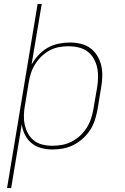

<svg xmlns="http://www.w3.org/2000/svg" viewBox="-20 -755 640 980"><path d="M16 205 172 -735H193L141 -425Q156 -452 177 -474.5Q198 -497 224 -511.5Q250 -526 279 -532Q308 -538 336 -538Q365 -538 392.5 -531.5Q420 -525 441.5 -509Q463 -493 477 -469.5Q491 -446 497 -419.5Q503 -393 502 -364Q501 -335 496 -307L478 -197Q473 -170 464.5 -143Q456 -116 440.5 -92Q425 -68 403 -48Q381 -28 355 -15Q329 -2 302 3Q275 8 247 8Q218 8 190 0.5Q162 -7 141 -24.5Q120 -42 107.5 -67Q95 -92 91 -120L37 205ZM247 -11Q272 -11 297 -15.5Q322 -20 345.5 -32Q369 -44 389 -62.5Q409 -81 423 -103.5Q437 -126 445 -150.5Q453 -175 457 -200L476 -310Q480 -336 480.5 -362Q481 -388 475.5 -412Q470 -436 457.5 -457.5Q445 -479 425.5 -493Q406 -507 381 -513Q356 -519 330 -519Q306 -519 281 -514.5Q256 -510 233 -497.5Q210 -485 191 -466.5Q172 -448 158.5 -426Q145 -404 137.5 -380Q130 -356 126 -331L108 -221Q103 -196 102 -170Q101 -144 106 -120Q111 -96 122.5 -74.5Q134 -53 153 -38Q172 -23 196.5 -17Q221 -11 247 -11Z"/></svg>

Font: Iosevka Slab Thin Extended
Style: Italic
Weight: 100
Width: 7
Italic angle: -9°
Monospace: yes
Designer: Belleve Invis
Foundry: Belleve Invis
Version: Version 11.1.0; ttfautohint (v1.8.3)